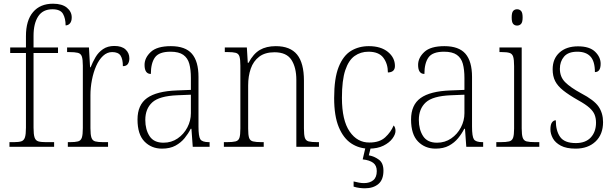

<svg xmlns="http://www.w3.org/2000/svg" viewBox="-20 -792 3320 1036"><path d="M31 0V-25H55Q81 -25 95 -29.5Q109 -34 114.5 -50.5Q120 -67 120 -103V-506H35V-536H120V-597Q120 -682 158.5 -727Q197 -772 266 -772Q315 -772 341 -750.5Q367 -729 367 -698Q367 -677 357.5 -666Q348 -655 334 -655Q334 -692 320 -717Q306 -742 263 -742Q211 -742 186 -703.5Q161 -665 161 -599V-536H293V-506H161V-103Q161 -67 166.5 -50.5Q172 -34 186 -29.5Q200 -25 227 -25H272V0Z M346 0V-25H358Q386 -25 401 -29Q416 -33 421.5 -49Q427 -65 427 -101V-438Q427 -472 421.5 -487.5Q416 -503 400 -507Q384 -511 352 -511H342V-536H460L466 -429H469Q480 -457 495.5 -483.5Q511 -510 536 -527Q561 -544 597 -544Q637 -544 657.5 -525Q678 -506 678 -477Q678 -459 670 -447Q662 -435 643 -435Q643 -473 630.5 -492Q618 -511 585 -511Q558 -511 536 -490.5Q514 -470 499 -436Q484 -402 476 -360.5Q468 -319 468 -278V-100Q468 -65 473.5 -49Q479 -33 494 -29Q509 -25 537 -25H563V0Z M854 10Q797 10 759.5 -28.5Q722 -67 722 -147Q722 -226 773.5 -263Q825 -300 934 -304L1010 -307V-371Q1010 -416 1001.5 -447.5Q993 -479 969 -496Q945 -513 900 -513Q838 -513 816 -482Q794 -451 794 -393Q760 -393 760 -442Q760 -480 793.5 -511.5Q827 -543 902 -543Q980 -543 1015.5 -502Q1051 -461 1051 -377V-109Q1051 -56 1061 -40.5Q1071 -25 1107 -25H1111V0H1020L1013 -97H1009Q996 -71 976 -46.5Q956 -22 926.5 -6Q897 10 854 10ZM862 -22Q905 -22 938.5 -45Q972 -68 991 -104.5Q1010 -141 1010 -181V-281L937 -278Q839 -274 801.5 -239.5Q764 -205 764 -145Q764 -93 787 -57.5Q810 -22 862 -22Z M1188 0V-25H1204Q1235 -25 1251 -29Q1267 -33 1272 -48.5Q1277 -64 1277 -99V-438Q1277 -472 1272 -487.5Q1267 -503 1252 -507Q1237 -511 1209 -511H1193V-536H1312L1317 -453H1321Q1347 -502 1382 -522.5Q1417 -543 1468 -543Q1546 -543 1583 -497.5Q1620 -452 1620 -357V-99Q1620 -64 1625 -48.5Q1630 -33 1645.5 -29Q1661 -25 1692 -25H1701V0H1579V-361Q1579 -428 1552.5 -469Q1526 -510 1461 -510Q1410 -510 1378.5 -486Q1347 -462 1333 -421.5Q1319 -381 1319 -331V-98Q1319 -64 1324 -48.5Q1329 -33 1345 -29Q1361 -25 1392 -25H1403V0Z M1971 10Q1918 10 1875.5 -18Q1833 -46 1808 -106Q1783 -166 1783 -263Q1783 -370 1807.5 -431Q1832 -492 1874 -517.5Q1916 -543 1970 -543Q2035 -543 2073 -512Q2111 -481 2111 -436Q2111 -402 2073 -401Q2073 -448 2048.5 -480.5Q2024 -513 1968 -513Q1926 -513 1893.5 -490Q1861 -467 1843 -413Q1825 -359 1825 -264Q1825 -143 1866.5 -82.5Q1908 -22 1974 -23Q2028 -23 2058.5 -51Q2089 -79 2104 -115Q2114 -105 2114 -85Q2114 -67 2097.5 -44.5Q2081 -22 2049 -6Q2017 10 1971 10ZM1949 224Q1935 224 1919.5 222Q1904 220 1888 215V187Q1904 191 1917.5 193.5Q1931 196 1944 196Q1975 196 1994 180.5Q2013 165 2013 131Q2013 101 1993.5 86.5Q1974 72 1937 68L1955 -9H1984L1970 46Q2001 52 2025 70Q2049 88 2049 129Q2049 178 2021.5 201Q1994 224 1949 224Z M2330 10Q2273 10 2235.5 -28.5Q2198 -67 2198 -147Q2198 -226 2249.5 -263Q2301 -300 2410 -304L2486 -307V-371Q2486 -416 2477.5 -447.5Q2469 -479 2445 -496Q2421 -513 2376 -513Q2314 -513 2292 -482Q2270 -451 2270 -393Q2236 -393 2236 -442Q2236 -480 2269.5 -511.5Q2303 -543 2378 -543Q2456 -543 2491.5 -502Q2527 -461 2527 -377V-109Q2527 -56 2537 -40.5Q2547 -25 2583 -25H2587V0H2496L2489 -97H2485Q2472 -71 2452 -46.5Q2432 -22 2402.5 -6Q2373 10 2330 10ZM2338 -22Q2381 -22 2414.5 -45Q2448 -68 2467 -104.5Q2486 -141 2486 -181V-281L2413 -278Q2315 -274 2277.5 -239.5Q2240 -205 2240 -145Q2240 -93 2263 -57.5Q2286 -22 2338 -22Z M2770 -654Q2757 -654 2749 -663Q2741 -672 2741 -698Q2741 -724 2749 -733Q2757 -742 2770 -742Q2783 -742 2791.5 -733Q2800 -724 2800 -698Q2800 -672 2791.5 -663Q2783 -654 2770 -654ZM2658 0V-25H2680Q2712 -25 2727.5 -29Q2743 -33 2748.5 -48.5Q2754 -64 2754 -98V-435Q2754 -470 2749 -486Q2744 -502 2729.5 -506.5Q2715 -511 2687 -511H2675V-536H2795V-99Q2795 -65 2800.5 -49Q2806 -33 2821.5 -29Q2837 -25 2869 -25H2890V0Z M3086 10Q3036 10 3006 -6Q2976 -22 2963 -46Q2950 -70 2950 -94Q2950 -120 2958.5 -131.5Q2967 -143 2979 -143Q2979 -86 3002.5 -53Q3026 -20 3087 -20Q3140 -20 3168 -50.5Q3196 -81 3196 -130Q3196 -154 3188.5 -173Q3181 -192 3160.5 -210.5Q3140 -229 3100 -251Q3049 -280 3019 -304Q2989 -328 2975.5 -354.5Q2962 -381 2962 -418Q2962 -475 2999 -508.5Q3036 -542 3099 -542Q3161 -542 3191 -513Q3221 -484 3221 -448Q3221 -403 3190 -403Q3190 -461 3166 -487Q3142 -513 3095 -513Q3046 -513 3023.5 -486.5Q3001 -460 3001 -421Q3001 -377 3029.5 -348.5Q3058 -320 3115 -289Q3186 -252 3210 -216.5Q3234 -181 3234 -133Q3234 -67 3193.5 -28.5Q3153 10 3086 10Z"/></svg>

Font: Noto Serif Tamil SemiCondensed ExtraLight
Style: Regular
Weight: 200
Width: 4
Designer: Indian Type Foundry, Tom Grace, and the Monotype Design Team
Foundry: Monotype Imaging Inc.
Version: Version 2.004; ttfautohint (v1.8.4.7-5d5b)